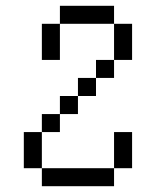

<svg xmlns="http://www.w3.org/2000/svg" viewBox="-20 -520 540 665"><path d="M125 62.5V125H375V62.5ZM125 62.5Q125 62.5 125 -62.5H62.5Q62.5 -62.5 62.5 62.5ZM375 62.5H437.5Q437.5 62.5 437.5 -62.5H375Q375 -62.5 375 62.5ZM125 -62.5H187.5V-125H125ZM187.5 -125H250V-187.5H187.5ZM250 -187.5H312.5V-250H250ZM312.5 -250H375V-312.5H312.5ZM375 -312.5H437.5Q437.5 -312.5 437.5 -437.5H375Q375 -437.5 375 -312.5ZM125 -437.5Q125 -437.5 125 -312.5H187.5Q187.5 -312.5 187.5 -437.5ZM187.5 -437.5H375V-500H187.5Z"/></svg>

Font: UnifontExMono
Style: Regular
Weight: 500
Version: Version 15.0.06